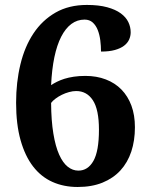

<svg xmlns="http://www.w3.org/2000/svg" viewBox="-20 -744 599 774"><path d="M320.8 -665Q291.5 -665 267.8 -647.5Q244.1 -629.9 226.8 -596.2Q209.5 -562.5 199.2 -513.4Q189 -464.4 186 -400.9Q196.3 -407.7 209.5 -414.3Q222.7 -420.9 239.5 -426.3Q256.3 -431.6 277.6 -434.8Q298.8 -438 324.2 -438Q369.6 -438 406.5 -423.8Q443.4 -409.7 469.5 -383.1Q495.6 -356.4 509.8 -318.1Q523.9 -279.8 523.9 -231Q523.9 -177.2 509.3 -133.1Q494.6 -88.9 465.6 -57.1Q436.5 -25.4 393.3 -7.8Q350.1 9.8 293 9.8Q237.3 9.8 191.7 -10.5Q146 -30.8 113.5 -72.8Q81.1 -114.7 63 -178.7Q44.9 -242.7 44.9 -330.1Q44.9 -412.6 62.3 -484.4Q79.6 -556.2 115 -609.4Q150.4 -662.6 204.1 -693.4Q257.8 -724.1 330.1 -724.1Q378.4 -724.1 412.1 -714.8Q445.8 -705.6 466.8 -690.2Q487.8 -674.8 497.3 -655Q506.8 -635.3 506.8 -613.8Q506.8 -598.6 500.5 -584.5Q494.1 -570.3 480 -559.6Q465.8 -548.8 443.1 -542.5Q420.4 -536.1 387.2 -536.1Q387.2 -558.6 384.3 -581.5Q381.3 -604.5 374 -623Q366.7 -641.6 353.8 -653.3Q340.8 -665 320.8 -665ZM287.1 -377Q273.4 -377 258.3 -372.8Q243.2 -368.7 229.2 -361.8Q215.3 -355 203.9 -346.4Q192.4 -337.9 186 -329.1Q186.5 -257.3 195.1 -205.6Q203.6 -153.8 218.5 -120.6Q233.4 -87.4 253.2 -71.8Q272.9 -56.2 295.9 -56.2Q334.5 -56.2 356.7 -95.5Q378.9 -134.8 378.9 -221.2Q378.9 -302.2 354.5 -339.6Q330.1 -377 287.1 -377Z"/></svg>

Font: Sahl Naskh
Style: Bold
Weight: 700
Designer: Pascal Zoghbi
Version: Version 1.001